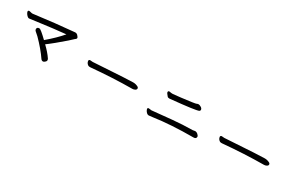

<svg xmlns="http://www.w3.org/2000/svg" viewBox="104 -1573 3791 2527"><g transform="rotate(30 2000.0 -309.5)"><path d="M618.2 -37.1Q602.1 -37.1 589.8 -51.8Q512.2 -166 391.1 -288.1Q359.9 -317.9 338.9 -334Q326.2 -345.2 326.2 -360.8Q326.2 -392.1 363.8 -392.1Q383.8 -392.1 491.2 -288.1Q625 -401.9 709 -501Q507.8 -481 347.4 -458.5Q187 -436 176.8 -436Q165 -436 149.4 -450.4Q133.8 -464.8 124.5 -481.9Q115.2 -499 115.2 -507.8Q115.2 -519 127 -523.9Q141.1 -523.9 157 -519Q172.9 -514.2 186 -514.2Q503.9 -556.2 798.8 -582Q819.8 -582 834 -567.9Q857.9 -543 857.9 -529.8Q857.9 -515.1 832 -499Q829.1 -497.1 823.5 -491Q817.9 -484.9 770.5 -442.4Q723.1 -399.9 643.1 -334.5Q563 -269 532.2 -248Q612.8 -170.9 657.2 -104Q664.1 -94.2 664.1 -80.1Q664.1 -64 647.9 -51.8Q632.8 -37.1 618.2 -37.1Z M1202.1 -283.2H1184.1Q1168.9 -283.2 1155.5 -295.7Q1142.1 -308.1 1136.5 -321.5Q1130.9 -335 1130.9 -340.8Q1130.9 -362.8 1151.9 -362.8L1189.9 -359.9Q1212.9 -359.9 1483.9 -377.9Q1634.8 -388.2 1788.1 -393.1Q1825.2 -393.1 1858.9 -376Q1877 -367.2 1877 -351.1Q1877 -334 1858.4 -324Q1839.8 -314 1820.8 -314Q1519 -312 1202.1 -283.2Z M2180.2 -118.2Q2163.1 -118.2 2148.4 -132.1Q2133.8 -146 2126 -162.1Q2118.2 -178.2 2118.2 -182.1Q2118.2 -200.2 2136.2 -200.2L2178.2 -194.8L2475.1 -224.1Q2627.9 -238.8 2778.8 -240.2L2813 -246.1Q2836.9 -246.1 2856.4 -228Q2876 -210 2877 -196.8Q2877 -162.1 2835.9 -162.1Q2492.2 -162.1 2238.8 -125Q2193.8 -118.2 2180.2 -118.2ZM2304.2 -446.8Q2283.2 -446.8 2273.9 -458Q2241.2 -494.1 2241.2 -508.8Q2241.2 -527.8 2259.8 -527.8Q2266.1 -527.8 2277.6 -524.9Q2289.1 -522 2314.9 -522Q2352.1 -524.9 2429.2 -534.2Q2636.2 -559.1 2649.7 -566.7Q2663.1 -574.2 2678.2 -574.2Q2691.9 -574.2 2715.3 -560.5Q2738.8 -546.9 2740.2 -524.9Q2740.2 -509.8 2727.1 -503.9Q2685.1 -483.9 2318.8 -448.2Z M3202.1 -283.2H3184.1Q3168.9 -283.2 3155.5 -295.7Q3142.1 -308.1 3136.5 -321.5Q3130.9 -335 3130.9 -340.8Q3130.9 -362.8 3151.9 -362.8L3189.9 -359.9Q3212.9 -359.9 3483.9 -377.9Q3634.8 -388.2 3788.1 -393.1Q3825.2 -393.1 3858.9 -376Q3877 -367.2 3877 -351.1Q3877 -334 3858.4 -324Q3839.8 -314 3820.8 -314Q3519 -312 3202.1 -283.2Z"/></g></svg>

Font: LXGW WenKai Screen
Style: Regular
Weight: 400
Designer: LXGW / Fontworks Inc.
Foundry: LXGW / Fontworks Inc.
Version: Version 1.510;January 18,2025